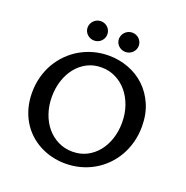

<svg xmlns="http://www.w3.org/2000/svg" viewBox="-157 -1057 1175 1212"><g transform="rotate(20 430.0 -451.0)"><path d="M427.2 -76.2Q480 -76.2 522.9 -98.1Q565.9 -120.1 596.4 -158Q627 -195.8 643.6 -246.6Q660.2 -297.4 660.2 -355Q660.2 -416 641.8 -468Q623.5 -520 591.3 -558.1Q559.1 -596.2 515.1 -617.7Q471.2 -639.2 419.9 -639.2Q366.7 -639.2 323.7 -616.7Q280.8 -594.2 250.5 -555.9Q220.2 -517.6 203.9 -466.8Q187.5 -416 187.5 -358.9Q187.5 -297.9 205.6 -246.1Q223.6 -194.3 255.6 -156.7Q287.6 -119.1 331.5 -97.7Q375.5 -76.2 427.2 -76.2ZM410.6 9.8Q363.3 9.8 318.8 -1.2Q274.4 -12.2 235.6 -33Q196.8 -53.7 164.8 -84Q132.8 -114.3 109.6 -153.3Q86.4 -192.4 73.7 -239.5Q61 -286.6 61 -340.8Q61 -397 74.7 -447.3Q88.4 -497.6 113 -540Q137.7 -582.5 172.4 -616.9Q207 -651.4 248.8 -675.3Q290.5 -699.2 338.4 -712.2Q386.2 -725.1 438 -725.1Q507.8 -725.1 571 -701.4Q634.3 -677.7 682.1 -632.6Q730 -587.4 758.3 -522.5Q786.6 -457.5 786.6 -375Q786.6 -319.3 773.2 -269Q759.8 -218.8 735.4 -176Q710.9 -133.3 676.8 -98.9Q642.6 -64.5 600.8 -40.3Q559.1 -16.1 511 -3.2Q462.9 9.8 410.6 9.8ZM250 -846.2Q250 -859.4 255.1 -871.3Q260.3 -883.3 269.3 -892.3Q278.3 -901.4 290.3 -906.7Q302.2 -912.1 316.4 -912.1Q330.1 -912.1 342.3 -907Q354.5 -901.9 363.3 -893.1Q372.1 -884.3 377.2 -872.3Q382.3 -860.4 382.3 -847.2Q382.3 -834 377.2 -822.3Q372.1 -810.5 363.3 -801.5Q354.5 -792.5 342.3 -787.4Q330.1 -782.2 315.9 -782.2Q302.2 -782.2 290.3 -787.4Q278.3 -792.5 269.3 -801Q260.3 -809.6 255.1 -821.3Q250 -833 250 -846.2ZM460.4 -846.2Q460.4 -859.4 465.6 -871.3Q470.7 -883.3 479.7 -892.3Q488.8 -901.4 501 -906.7Q513.2 -912.1 527.3 -912.1Q541 -912.1 553 -907Q564.9 -901.9 574 -893.1Q583 -884.3 588.1 -872.3Q593.3 -860.4 593.3 -847.2Q593.3 -834 588.1 -822.3Q583 -810.5 574 -801.5Q564.9 -792.5 552.7 -787.4Q540.5 -782.2 526.4 -782.2Q512.7 -782.2 500.7 -787.4Q488.8 -792.5 479.7 -801Q470.7 -809.6 465.6 -821.3Q460.4 -833 460.4 -846.2Z"/></g></svg>

Font: Proza Libre
Style: Medium
Weight: 500
Designer: Jasper de Waard
Foundry: Jasper de Waard
Version: Version 1.000; ttfautohint (v1.4.1.8-43bc)